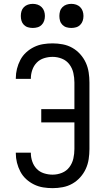

<svg xmlns="http://www.w3.org/2000/svg" viewBox="-20 -968 540 996"><path d="M253 8Q228 8 203.5 4Q179 0 156.5 -11Q134 -22 115.5 -39Q97 -56 85.5 -78Q74 -100 68 -124Q62 -148 62 -173Q62 -174 62 -174.5Q62 -175 62 -176H140Q140 -176 140 -175.5Q140 -175 140 -174Q140 -152 147.5 -130Q155 -108 170.5 -92Q186 -76 208 -69Q230 -62 253 -62Q278 -62 301.5 -71.5Q325 -81 340 -101Q355 -121 360.5 -145.5Q366 -170 366 -195V-333H194V-402H366V-540Q366 -565 360.5 -589.5Q355 -614 340 -634Q325 -654 301.5 -663.5Q278 -673 253 -673Q230 -673 208 -666Q186 -659 170.5 -643Q155 -627 147.5 -605Q140 -583 140 -561Q140 -560 140 -559.5Q140 -559 140 -559H62Q62 -560 62 -560.5Q62 -561 62 -562Q62 -587 68 -611Q74 -635 85.5 -657Q97 -679 115.5 -696Q134 -713 156.5 -724Q179 -735 203.5 -739Q228 -743 253 -743Q279 -743 305.5 -738Q332 -733 355 -720Q378 -707 396 -687Q414 -667 425 -643Q436 -619 440 -592.5Q444 -566 444 -540V-195Q444 -169 440 -142.5Q436 -116 425 -92Q414 -68 396 -48Q378 -28 355 -15Q332 -2 305.5 3Q279 8 253 8ZM350 -823Q337 -823 325 -826.5Q313 -830 304 -839Q295 -848 291.5 -860Q288 -872 288 -885Q288 -898 291.5 -910Q295 -922 304 -931Q313 -940 325 -944Q337 -948 350 -948Q363 -948 375 -944Q387 -940 396 -931Q405 -922 409 -910Q413 -898 413 -885Q413 -872 409 -860Q405 -848 396 -839Q387 -830 375 -826.5Q363 -823 350 -823ZM150 -823Q137 -823 125 -826.5Q113 -830 104 -839Q95 -848 91.5 -860Q88 -872 88 -885Q88 -898 91.5 -910Q95 -922 104 -931Q113 -940 125 -944Q137 -948 150 -948Q163 -948 175 -944Q187 -940 196 -931Q205 -922 209 -910Q213 -898 213 -885Q213 -872 209 -860Q205 -848 196 -839Q187 -830 175 -826.5Q163 -823 150 -823Z"/></svg>

Font: Zed Sans
Style: Regular
Weight: 400
Designer: Belleve Invis
Foundry: Belleve Invis
Version: Version 1.0.0; ttfautohint (v1.8.4)